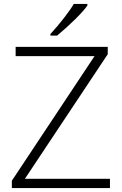

<svg xmlns="http://www.w3.org/2000/svg" viewBox="-20 -951 616 971"><path d="M536.1 0H40V-37.1L458 -667H59.1V-713.9H524.9V-676.8L106 -46.9H536.1ZM234.9 -778.8Q270.5 -817.4 305.4 -862.5Q340.3 -907.7 353 -931.2H421.9V-922.9Q404.3 -897.5 362.1 -855.5Q319.8 -813.5 269 -771H234.9Z"/></svg>

Font: JBL Sans
Style: Light
Weight: 300
Version: Version 1.10